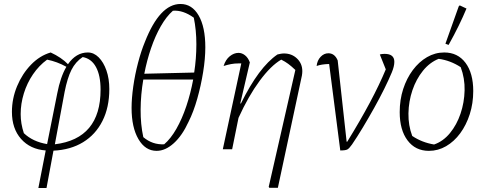

<svg xmlns="http://www.w3.org/2000/svg" viewBox="-20 -751 2446 966"><path d="M173 195 210 6Q132 0 86 -52Q40 -104 40 -188Q40 -255 66 -317.5Q92 -380 136 -425.5Q180 -471 235 -487Q289 -462 322 -428Q363 -487 422 -487Q452 -487 476.5 -462.5Q501 -438 515.5 -396.5Q530 -355 530 -303Q530 -211 495.5 -142.5Q461 -74 398 -35.5Q335 3 249 7L214 195ZM305 -288 256 -25Q486 -53 486 -300Q486 -371 463 -413.5Q440 -456 396 -464Q360 -440 339.5 -399.5Q319 -359 305 -288ZM100 -81Q145 -38 217 -26L268 -281Q284 -364 314 -415Q267 -441 217 -451Q176 -421 146 -377Q116 -333 100 -281Q84 -229 84 -177Q84 -129 100 -81Z M768 8Q711 8 676.5 -51Q642 -110 642 -208Q642 -256 650.5 -316Q659 -376 674.5 -435Q690 -494 709 -540Q784 -731 888 -731Q946 -731 979.5 -673Q1013 -615 1013 -513Q1013 -456 1002 -388Q991 -320 972.5 -254.5Q954 -189 929 -139Q897 -69 854.5 -30.5Q812 8 768 8ZM850 -697Q817 -668 789 -619Q761 -570 740 -508.5Q719 -447 706 -380L957 -386Q968 -457 968 -528.5Q968 -600 955 -662Q901 -701 850 -697ZM806 -25Q839 -53 867.5 -103Q896 -153 917.5 -217Q939 -281 952 -351H701Q688 -275 687.5 -200Q687 -125 701 -61Q747 -22 806 -25Z M1101 0 1194 -432Q1191 -432 1187.5 -432Q1184 -432 1181 -432Q1160 -432 1142 -428.5Q1124 -425 1105 -419Q1115 -451 1136 -468Q1157 -485 1180 -485Q1197 -485 1212.5 -473Q1228 -461 1237 -437L1189 -231L1192 -230Q1282 -413 1376 -477Q1385 -479 1392.5 -480.5Q1400 -482 1409 -482Q1448 -482 1474.5 -456.5Q1501 -431 1501 -393Q1501 -388 1500.5 -382.5Q1500 -377 1499 -371L1378 194H1335L1332 189L1466 -399Q1446 -418 1430.5 -429.5Q1415 -441 1395 -451Q1343 -421 1286.5 -344.5Q1230 -268 1180 -158L1148 0Z M1727 -38Q1858 -250 1921 -402L1891 -477Q1901 -480 1915 -480Q1964 -480 1964 -440Q1964 -417 1951 -386Q1936 -350 1913 -303.5Q1890 -257 1862 -207Q1834 -157 1805.5 -109.5Q1777 -62 1751 -24Q1737 -4 1727.5 1Q1718 6 1692 6L1636 -429Q1597 -428 1573 -419Q1576 -447 1593 -465Q1610 -483 1632 -483Q1664 -483 1679 -447L1724 -38Z M2138 8Q2070 8 2030.5 -44.5Q1991 -97 1991 -187Q1991 -249 2008.5 -303Q2026 -357 2057 -398.5Q2088 -440 2128.5 -463.5Q2169 -487 2215 -487Q2283 -487 2322 -435Q2361 -383 2361 -293Q2361 -231 2343.5 -176.5Q2326 -122 2295.5 -80.5Q2265 -39 2224.5 -15.5Q2184 8 2138 8ZM2164 -24Q2210 -40 2244 -81.5Q2278 -123 2297 -179Q2316 -235 2317.5 -296Q2319 -357 2298 -413Q2246 -447 2187 -455Q2142 -437 2108 -395Q2074 -353 2055 -297Q2036 -241 2035 -180.5Q2034 -120 2054 -67Q2103 -34 2164 -24ZM2237 -525 2221 -531 2288 -719 2293 -724 2327 -708Q2310 -667 2287.5 -621Q2265 -575 2237 -525Z"/></svg>

Font: Piazzolla ExtraLight
Style: Italic
Weight: 200
Italic angle: -11.3°
Designer: Juan Pablo del Peral
Foundry: Huerta Tipografica
Version: Version 1.330